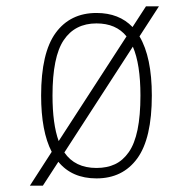

<svg xmlns="http://www.w3.org/2000/svg" viewBox="-20 -553 610 607"><path d="M285 11Q207.5 11 164.5 -41.5L115.5 34H74.5L143.5 -73Q110 -137.5 110 -251Q110 -386 156 -449Q202 -512 285 -512Q356.5 -512 399 -467.5L441.5 -533H482.5L421 -438Q460 -372.5 460 -251Q460 -115.5 414 -52.2Q368 11 285 11ZM146 -251Q146 -161 165.5 -107L380 -438Q347 -479 285 -479Q217 -479 181.5 -426.2Q146 -373.5 146 -251ZM285 -22Q318.5 -22 343.5 -33.8Q368.5 -45.5 387 -71.8Q405.5 -98 414.8 -142.8Q424 -187.5 424 -251Q424 -350 400 -405.5L183.5 -71Q217 -22 285 -22Z"/></svg>

Font: League Mono Narrow Thin
Style: Regular
Weight: 100
Width: 3
Designer: Tyler Finck
Foundry: The League of Moveable Type / Tyler Finck
Version: Version 2.210